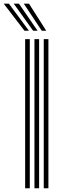

<svg xmlns="http://www.w3.org/2000/svg" viewBox="-91 -1010 324 1030"><path d="M143.7 0V-800H168.7V0ZM43.9 0V-800H68.8V0ZM93.8 0V-800H118.8V0ZM40.4 -845 -71.1 -990.3H-43.3L64.3 -845ZM86.8 -845 -17.2 -990.3H10.6L110.6 -845ZM133.1 -845 36.7 -990.3H64.5L157.1 -845Z"/></svg>

Font: Big Shoulders Inline Thin
Style: Regular
Weight: 100
Designer: Patric King
Foundry: XO Type Co
Version: Version 2.002